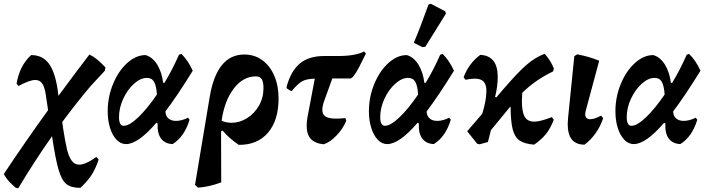

<svg xmlns="http://www.w3.org/2000/svg" viewBox="-61 -758 3758 1018"><path d="M419 -301Q347 -216 269 -111L274 -75Q285 -5 294 33Q303 71 318.5 93Q334 115 359 115Q393 115 450 74L462 88Q445 139 423 172Q401 205 365 238Q316 238 291 218Q266 198 249.5 142Q233 86 215 -36Q118 102 36 240L23 238Q0 218 -14 203Q-28 188 -41 165Q76 -11 194 -174L182 -254Q176 -296 163 -315Q150 -334 126 -334Q96 -334 37 -302L27 -314Q42 -409 104 -466Q164 -466 197.5 -421.5Q231 -377 245 -280L249 -250Q350 -387 413 -469Q434 -459 453.5 -443Q473 -427 498 -401L495 -383Z M872 -117Q902 -117 936 -134L944 -123Q917 -33 854 6Q813 4 792.5 -24Q772 -52 775 -103L768 -107Q671 6 607 6Q579 6 557 -17Q535 -40 522.5 -79.5Q510 -119 510 -168Q510 -244 538.5 -313Q567 -382 613.5 -424Q660 -466 711 -466Q748 -455 772.5 -415.5Q797 -376 804 -319H811Q852 -386 888 -468L901 -472Q936 -438 961 -383Q878 -249 816 -167Q817 -143 832 -130Q847 -117 872 -117ZM771 -257Q768 -303 756 -324Q744 -345 718 -345Q684 -345 649.5 -314Q615 -283 592.5 -234.5Q570 -186 570 -137Q570 -91 595 -91Q625 -91 672.5 -136.5Q720 -182 771 -257Z M1416 -236Q1416 -120 1360 -54.5Q1304 11 1205 10Q1154 -24 1119 -66L1111 -61L1112 209Q1047 233 989 237L973 222L1051 -245Q1089 -469 1234 -469Q1288 -469 1329 -439.5Q1370 -410 1393 -357Q1416 -304 1416 -236ZM1167 -107Q1209 -107 1248 -131Q1287 -155 1311.5 -197Q1336 -239 1336 -291Q1336 -324 1326.5 -338.5Q1317 -353 1295 -353Q1228 -353 1178.5 -288.5Q1129 -224 1114 -118Q1137 -107 1167 -107Z M1879 -474Q1854 -423 1841 -398Q1828 -373 1810 -350L1799 -342H1701L1658 -223Q1648 -196 1648 -175Q1648 -151 1665.5 -140Q1683 -129 1722 -129Q1743 -129 1770 -132L1775 -118Q1759 -78 1725 -41.5Q1691 -5 1656 7Q1610 3 1587.5 -21Q1565 -45 1565 -90Q1565 -114 1569 -135L1608 -341Q1564 -340 1541 -327Q1518 -314 1486 -276H1481L1460 -289L1458 -296Q1481 -382 1529 -421.5Q1577 -461 1658 -461H1733Q1822 -461 1870 -485Z M2257 -117Q2287 -117 2321 -134L2329 -123Q2302 -33 2239 6Q2198 4 2177.5 -24Q2157 -52 2160 -103L2153 -107Q2056 6 1992 6Q1964 6 1942 -17Q1920 -40 1907.5 -79.5Q1895 -119 1895 -168Q1895 -244 1923.5 -313Q1952 -382 1998.5 -424Q2045 -466 2096 -466Q2133 -455 2157.5 -415.5Q2182 -376 2189 -319H2196Q2237 -386 2273 -468L2286 -472Q2321 -438 2346 -383Q2263 -249 2201 -167Q2202 -143 2217 -130Q2232 -117 2257 -117ZM2156 -257Q2153 -303 2141 -324Q2129 -345 2103 -345Q2069 -345 2034.5 -314Q2000 -283 1977.5 -234.5Q1955 -186 1955 -137Q1955 -91 1980 -91Q2010 -91 2057.5 -136.5Q2105 -182 2156 -257ZM2194 -510 2179 -508 2133 -531Q2167 -611 2211 -734L2223 -738L2300 -698L2303 -685Z M2706 -223Q2706 -165 2721 -139Q2736 -113 2772 -113Q2803 -113 2865 -137L2875 -123Q2857 -76 2833 -46.5Q2809 -17 2771 9Q2720 5 2694 -13Q2668 -31 2657.5 -71.5Q2647 -112 2646 -192H2644L2542 -68L2526 -5L2482 7V6L2481 7L2469 4L2416 -62L2496 -155Q2518 -227 2518 -276Q2518 -309 2503.5 -325Q2489 -341 2456 -341Q2435 -341 2407 -335L2397 -348Q2424 -421 2485 -467Q2578 -463 2578 -350Q2578 -301 2564 -244L2571 -242L2605 -282Q2686 -376 2731.5 -415Q2777 -454 2827 -473Q2859 -437 2876 -394L2871 -379Q2780 -336 2708 -266Q2706 -234 2706 -223Z M2949 -100Q2949 -109 2951 -133L2984 -460L2999 -470Q3063 -458 3116 -436L3045 -172Q3042 -162 3042 -152Q3042 -126 3069 -126Q3091 -126 3126 -145L3137 -131Q3122 -87 3096.5 -51Q3071 -15 3038 9Q2949 9 2949 -100Z M3564 -117Q3594 -117 3628 -134L3636 -123Q3609 -33 3546 6Q3505 4 3484.5 -24Q3464 -52 3467 -103L3460 -107Q3363 6 3299 6Q3271 6 3249 -17Q3227 -40 3214.5 -79.5Q3202 -119 3202 -168Q3202 -244 3230.5 -313Q3259 -382 3305.5 -424Q3352 -466 3403 -466Q3440 -455 3464.5 -415.5Q3489 -376 3496 -319H3503Q3544 -386 3580 -468L3593 -472Q3628 -438 3653 -383Q3570 -249 3508 -167Q3509 -143 3524 -130Q3539 -117 3564 -117ZM3463 -257Q3460 -303 3448 -324Q3436 -345 3410 -345Q3376 -345 3341.5 -314Q3307 -283 3284.5 -234.5Q3262 -186 3262 -137Q3262 -91 3287 -91Q3317 -91 3364.5 -136.5Q3412 -182 3463 -257Z"/></svg>

Font: Alegreya
Style: Bold Italic
Weight: 700
Italic angle: -7°
Designer: Juan Pablo del Peral
Foundry: Huerta Tipografica
Version: Version 2.007; ttfautohint (v1.6)